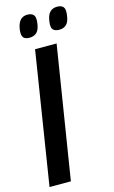

<svg xmlns="http://www.w3.org/2000/svg" viewBox="-133 -931 582 982"><g transform="rotate(-15 158.0 -440.5)"><path d="M1 0 112 -700H226L114 0ZM258 -764Q237 -764 226 -774.5Q215 -785 219 -815Q223 -850 237.5 -865.5Q252 -881 277 -881Q298 -881 308.5 -870Q319 -859 315 -828Q311 -793 296.5 -778.5Q282 -764 258 -764ZM100 -764Q79 -764 69 -774.5Q59 -785 62 -814Q70 -881 119 -881Q140 -881 151 -870Q162 -859 158 -828Q154 -793 139.5 -778.5Q125 -764 100 -764Z"/></g></svg>

Font: Georama SemiCondensed SemiBold
Style: Italic
Weight: 600
Width: 4
Italic angle: -9°
Designer: Jean-Baptiste Levee
Foundry: Production Type
Version: Version 1.000